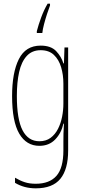

<svg xmlns="http://www.w3.org/2000/svg" viewBox="-20 -786 462 1048"><path d="M202 -537Q258 -537 286.5 -507Q315 -477 326 -440H329L332 -527H352V35Q352 138 309.5 190Q267 242 175 242Q112 242 62 212V184Q89 200 115 208.5Q141 217 175 217Q250 217 288 174Q326 131 326 35V-12Q326 -35 326.5 -57.5Q327 -80 329 -111H326Q315 -60 281.5 -25Q248 10 195 10Q124 10 85 -56.5Q46 -123 46 -262Q46 -390 83 -463.5Q120 -537 202 -537ZM202 -512Q155 -512 126 -480.5Q97 -449 84.5 -393Q72 -337 72 -262Q72 -135 103 -75Q134 -15 195 -15Q231 -15 256 -33.5Q281 -52 296.5 -82.5Q312 -113 319 -149Q326 -185 326 -221V-329Q326 -378 313.5 -419.5Q301 -461 274 -486.5Q247 -512 202 -512ZM253 -756Q246 -738 237 -710.5Q228 -683 220.5 -654.5Q213 -626 211 -606H181V-616Q190 -651 205 -691.5Q220 -732 240 -766H253Z"/></svg>

Font: Noto Sans Sinhala UI ExtraCondensed Thin
Style: Regular
Weight: 100
Width: 2
Designer: Jelle Bosma - Monotype Design Team
Foundry: Monotype Imaging Inc.
Version: Version 2.006; ttfautohint (v1.8.4.7-5d5b)